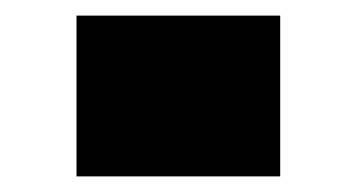

<svg xmlns="http://www.w3.org/2000/svg" viewBox="-20 -450 458 246"><path d="M78 -224V-430H339V-224Z"/></svg>

Font: Archivo SemiBold Expanded Black
Style: Regular
Weight: 900
Width: 7
Version: Version 2.001